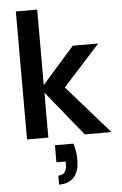

<svg xmlns="http://www.w3.org/2000/svg" viewBox="-64 -764 683 1076"><g transform="rotate(-5 278.0 -226.0)"><path d="M392 0 169 -275 368 -501H511L262 -226V-319L542 0ZM67 0V-720H187V0ZM224 268V217Q249 217 260.5 202Q272 187 272 157V142H220V46H324Q332 70 335 94Q338 118 338 138Q338 201 309 234.5Q280 268 224 268Z"/></g></svg>

Font: DM Sans 18pt SemiBold
Style: Regular
Weight: 600
Designer: Colophon Foundry, Jonny Pinhorn
Foundry: Colophon Foundry
Version: Version 4.004;gftools[0.9.30]